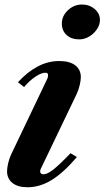

<svg xmlns="http://www.w3.org/2000/svg" viewBox="-20 -798 452 829"><path d="M99 10.5Q57 10.5 33.8 -8Q10.5 -26.5 10.5 -58.5Q10.5 -72 15 -92.5Q19.5 -113 29 -133L183 -455.5Q186.5 -462.5 187 -466.8Q187.5 -471 187.5 -474Q187.5 -484 175.5 -484Q158.5 -484 132.8 -466.8Q107 -449.5 84 -422L57.5 -443Q99 -488 143.2 -511.2Q187.5 -534.5 236 -534.5Q280.5 -534.5 304.8 -516Q329 -497.5 329 -465Q329 -452 324.5 -431.8Q320 -411.5 310.5 -391L158 -73Q154.5 -66.5 154 -63.5Q153.5 -60.5 153.5 -58Q153.5 -45.5 168 -45.5Q184 -45.5 209.8 -65.5Q235.5 -85.5 284.5 -136.5L312 -120Q254.5 -52.5 203.5 -21Q152.5 10.5 99 10.5ZM322 -628Q288 -628 267.5 -646.8Q247 -665.5 247 -696.5Q247 -729 273.2 -753.8Q299.5 -778.5 334 -778.5Q366 -778.5 388.8 -759Q411.5 -739.5 411.5 -712Q411.5 -691 398.5 -671.8Q385.5 -652.5 365.2 -640.2Q345 -628 322 -628Z"/></svg>

Font: Libre Caslon Text
Style: Italic
Weight: 400
Italic angle: -22.583°
Designer: Pablo Impallari, Rodrigo Fuenzalida, Katja Schimmel
Foundry: Pablo Impallari, Rodrigo Fuenzalida
Version: Version 2.000